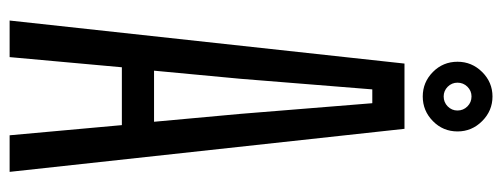

<svg xmlns="http://www.w3.org/2000/svg" viewBox="-334 -684 1018 389"><g transform="rotate(90 174.5 -489.0)"><path d="M21.1 0 108.3 -800H240.5L327.7 0H253.6L233 -227.4H115.8L95.2 0ZM122.7 -292.6H226.2L210.2 -467.7L188.6 -734.8H160.6L139.1 -467.3ZM175 -837Q146.1 -837 125.3 -857.6Q104.6 -878.1 104.6 -907.5Q104.6 -936.4 125.3 -957.3Q146.1 -978.3 175 -978.3Q204 -978.3 224.9 -957.3Q245.8 -936.4 245.8 -907.5Q245.8 -878.1 224.9 -857.6Q204 -837 175 -837ZM174.9 -879.4Q186.8 -879.4 195.1 -887.6Q203.4 -895.9 203.4 -907.3Q203.4 -919.2 195.1 -927.5Q186.8 -935.8 174.9 -935.8Q163.5 -935.8 155.2 -927.5Q147 -919.2 147 -907.3Q147 -895.9 155.2 -887.6Q163.5 -879.4 174.9 -879.4Z"/></g></svg>

Font: Big Shoulders Display SC Thin
Style: Regular
Weight: 100
Designer: Patric King
Foundry: XO Type Co
Version: Version 2.002